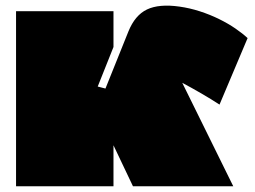

<svg xmlns="http://www.w3.org/2000/svg" viewBox="-20 -606 891 670"><path d="M376 44H36V-567H376V-442L321 -304L348 -297L428 -496Q451 -553 493 -573Q535 -593 606 -583Q642 -578 677.5 -566.5Q713 -555 744.5 -539.5Q776 -524 801.5 -506.5Q827 -489 844 -473L746 -241Q717 -260 682.5 -280Q648 -300 616 -317L794 44H444L376 -99Z"/></svg>

Font: ChangwonDangamAsac Bold
Style: Regular
Weight: 700
Designer: Choi Chi-young, Lee Youngbeen, Kim Jungjin, Yoon Jihee, Han Dohee
Foundry: YoonDesign Inc.
Version: Version 1.010;Build 20210623